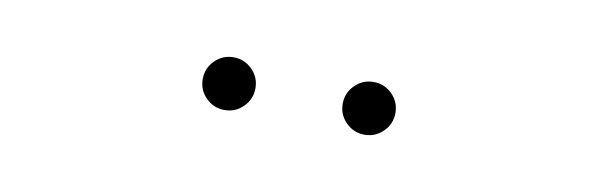

<svg xmlns="http://www.w3.org/2000/svg" viewBox="-24 -695 647 208"><g transform="rotate(10 300.0 -591.0)"><path d="M194 -591Q194 -603 202.5 -611.5Q211 -620 223 -620Q235 -620 243.5 -611.5Q252 -603 252 -591Q252 -579 243.5 -570.5Q235 -562 223 -562Q211 -562 202.5 -570.5Q194 -579 194 -591ZM348 -591Q348 -603 356.5 -611.5Q365 -620 377 -620Q389 -620 397.5 -611.5Q406 -603 406 -591Q406 -579 397.5 -570.5Q389 -562 377 -562Q365 -562 356.5 -570.5Q348 -579 348 -591Z"/></g></svg>

Font: KoHo ExtraLight
Style: Regular
Weight: 275
Version: Version 1.000; ttfautohint (v1.6)